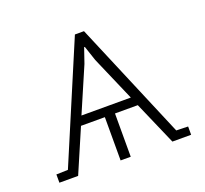

<svg xmlns="http://www.w3.org/2000/svg" viewBox="-97 -642 807 757"><g transform="rotate(-20 306.0 -264.0)"><path d="M30.3 0V-34.7L79.1 -36.1L287.6 -528.3H325.7L533.7 -36.1L583 -34.7V0H504.4L425.3 -181.6H329.6V0H287.1V-181.6H187L108.9 0ZM202.6 -219.2H409.7L328.6 -406.2L307.6 -468.8H304.7L283.2 -406.2Z"/></g></svg>

Font: Roboto Slab ExtraLight
Style: Regular
Weight: 250
Designer: Google
Version: Version 2.000; ttfautohint (v1.8.1.43-b0c9)